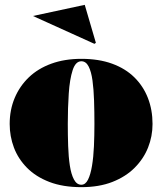

<svg xmlns="http://www.w3.org/2000/svg" viewBox="-20 -758 670 793"><path d="M316 -515Q388 -515 443 -495Q498 -475 535 -438.5Q572 -402 591 -353Q610 -304 610 -246Q610 -195 591.5 -148.5Q573 -102 536 -65Q499 -28 444 -6.5Q389 15 316 15Q240 15 184 -6.5Q128 -28 91.5 -65Q55 -102 37.5 -148.5Q20 -195 20 -246Q20 -304 40.5 -353Q61 -402 99 -438.5Q137 -475 192 -495Q247 -515 316 -515ZM316 -505Q292 -505 280 -468Q268 -431 264 -372Q260 -313 260 -246Q260 -200 261.5 -155Q263 -110 268.5 -74Q274 -38 285.5 -16.5Q297 5 316 5Q333 5 343.5 -16Q354 -37 360 -73Q366 -109 368 -154Q370 -199 370 -246Q370 -296 368.5 -342.5Q367 -389 362 -425.5Q357 -462 346 -483.5Q335 -505 316 -505ZM370 -577 116 -692 330 -738 376 -581Z"/></svg>

Font: Kalnia Thin
Style: Bold
Weight: 700
Version: Version 1.105